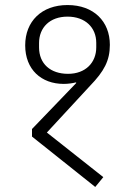

<svg xmlns="http://www.w3.org/2000/svg" viewBox="-20 -727 506 762"><path d="M358 15 390 -24 166 -201 337 -386C393 -444 416 -486 416 -549C416 -642 352 -707 248 -707C145 -707 80 -642 80 -547C80 -451 144 -394 233 -394C251 -394 270 -397 281 -400L283 -398L107 -215V-185ZM250 -434C180 -434 135 -474 135 -539V-556C135 -618 178 -661 248 -661C318 -661 362 -618 362 -557V-539C362 -479 320 -434 250 -434Z"/></svg>

Font: IBM Plex Devanagari Light
Style: Regular
Weight: 300
Designer: Mike Abbink, Paul van der Laan, Pieter van Rosmalen, Erin McLaughlin
Foundry: Bold Monday
Version: Version 1.0